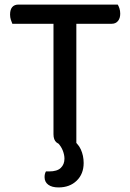

<svg xmlns="http://www.w3.org/2000/svg" viewBox="-20 -628 570 840"><path d="M246 -524 242 -608H495Q499 -602 502.5 -591.5Q506 -581 506 -568Q506 -548 496 -536Q486 -524 469 -524ZM284 -608 288 -524H34Q31 -531 27.5 -541.5Q24 -552 24 -564Q24 -586 33.5 -597Q43 -608 61 -608ZM214 -551H314V-2Q308 0 295 3Q282 6 268 6Q240 6 227 -5Q214 -16 214 -41ZM233 -3 291 -21Q321 -2 333.5 25.5Q346 53 346 85Q346 133 315.5 162.5Q285 192 236 192Q207 192 191 180Q175 168 175 147Q175 132 181 122H195Q230 122 246 106.5Q262 91 262 66Q262 50 255 31.5Q248 13 233 -3Z"/></svg>

Font: Baloo Tamma 2 Medium
Style: Regular
Weight: 500
Designer: Divya Kowshik, Shuchita Grover and Ek Type
Foundry: Ek Type
Version: Version 1.700